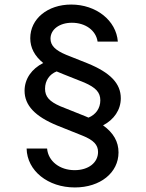

<svg xmlns="http://www.w3.org/2000/svg" viewBox="-20 -730 640 844"><path d="M97 -77C99 21 191 94 309 94C421 94 501 29 501 -60C501 -107 479 -146 433 -179C481 -204 511 -247 511 -298C511 -363 465 -411 364 -452L271 -489C223 -509 202 -530 202 -560C202 -601 242 -630 296 -630C356 -630 402 -596 409 -547H498C491 -640 403 -710 293 -710C189 -710 113 -647 113 -562C113 -520 132 -484 170 -453C120 -428 88 -384 88 -331C88 -267 134 -218 232 -178L342 -134C392 -114 411 -93 411 -62C411 -15 369 18 308 18C243 18 192 -21 187 -77ZM355 -219 245 -263C197 -284 178 -305 178 -340C178 -376 198 -404 229 -416C238 -412 248 -408 258 -404L351 -367C401 -345 421 -324 421 -289C421 -254 401 -226 369 -213C364 -215 360 -217 355 -219Z"/></svg>

Font: CommitMono
Style: 500Regular
Weight: 500
Monospace: yes
Designer: Eigil Nikolajsen
Foundry: Eigil Nikolajsen
Version: Version 1.143